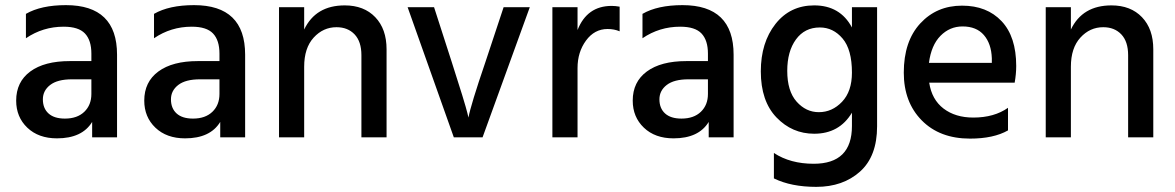

<svg xmlns="http://www.w3.org/2000/svg" viewBox="-20 -535 4576 748"><path d="M233 -73Q281 -73 308.5 -99.5Q336 -126 336 -169V-226H260Q204 -226 175.5 -204Q147 -182 147 -148Q147 -113 169 -93Q191 -73 233 -73ZM339 -60Q300 4 202 4Q130 4 86.5 -37.5Q43 -79 43 -143Q43 -216 98 -256.5Q153 -297 252 -297H336V-326Q336 -378 311 -404.5Q286 -431 228 -431Q147 -431 81 -386V-481Q140 -515 237 -515Q436 -515 436 -322V0H339Z M732 -73Q780 -73 807.5 -99.5Q835 -126 835 -169V-226H759Q703 -226 674.5 -204Q646 -182 646 -148Q646 -113 668 -93Q690 -73 732 -73ZM838 -60Q799 4 701 4Q629 4 585.5 -37.5Q542 -79 542 -143Q542 -216 597 -256.5Q652 -297 751 -297H835V-326Q835 -378 810 -404.5Q785 -431 727 -431Q646 -431 580 -386V-481Q639 -515 736 -515Q935 -515 935 -322V0H838Z M1486 0H1388V-320Q1388 -373 1361.5 -401Q1335 -429 1291 -429Q1239 -429 1202 -388.5Q1165 -348 1165 -275V0H1067V-507H1165V-420Q1210 -514 1323 -514Q1398 -514 1442 -468Q1486 -422 1486 -343Z M1860 0H1748L1568 -507H1671L1740 -293Q1764 -219 1780.5 -165Q1797 -111 1801 -94L1805 -77Q1814 -126 1871 -293L1942 -507H2044Z M2230 0H2132V-507H2230V-418Q2267 -512 2363 -512Q2377 -512 2394 -509V-413Q2373 -422 2347 -422Q2296 -422 2263 -377Q2230 -332 2230 -270Z M2635 -73Q2683 -73 2710.5 -99.5Q2738 -126 2738 -169V-226H2662Q2606 -226 2577.5 -204Q2549 -182 2549 -148Q2549 -113 2571 -93Q2593 -73 2635 -73ZM2741 -60Q2702 4 2604 4Q2532 4 2488.5 -37.5Q2445 -79 2445 -143Q2445 -216 2500 -256.5Q2555 -297 2654 -297H2738V-326Q2738 -378 2713 -404.5Q2688 -431 2630 -431Q2549 -431 2483 -386V-481Q2542 -515 2639 -515Q2838 -515 2838 -322V0H2741Z M3397 -43Q3397 74 3330.5 133.5Q3264 193 3160 193Q3062 193 2995 160V61Q3059 103 3150 103Q3299 103 3299 -44V-96Q3250 -14 3152 -14Q3066 -14 3005 -77.5Q2944 -141 2944 -257Q2944 -369 3001 -441.5Q3058 -514 3152 -514Q3253 -514 3299 -428V-507H3397ZM3047 -259Q3047 -180 3083.5 -139Q3120 -98 3170 -98Q3222 -98 3260.5 -138.5Q3299 -179 3299 -252Q3299 -342 3262.5 -385Q3226 -428 3174 -428Q3115 -428 3081 -381.5Q3047 -335 3047 -259Z M3907 -27Q3851 5 3759 5Q3641 5 3571 -66Q3501 -137 3501 -252Q3501 -374 3565 -443.5Q3629 -513 3728 -513Q3825 -513 3882 -452.5Q3939 -392 3939 -278Q3939 -247 3933 -213H3600Q3610 -147 3656 -112Q3702 -77 3772 -77Q3853 -77 3907 -115ZM3730 -432Q3680 -432 3644 -395.5Q3608 -359 3599 -290H3844V-308Q3842 -365 3813 -398.5Q3784 -432 3730 -432Z M4473 0H4375V-320Q4375 -373 4348.5 -401Q4322 -429 4278 -429Q4226 -429 4189 -388.5Q4152 -348 4152 -275V0H4054V-507H4152V-420Q4197 -514 4310 -514Q4385 -514 4429 -468Q4473 -422 4473 -343Z"/></svg>

Font: Hind Vadodara Medium
Style: Regular
Weight: 500
Designer: Hitesh Malaviya
Foundry: Indian Type Foundry
Version: Version 1.001;PS 1.0;hotconv 1.0.86;makeotf.lib2.5.63406; tt